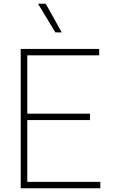

<svg xmlns="http://www.w3.org/2000/svg" viewBox="-20 -1000 628 1020"><path d="M274 -828 182 -980H223L308 -828ZM90 0V-740H507V-706H125V-396H458V-362H125V-34H513V0Z"/></svg>

Font: Be Vietnam Pro Thin
Style: Regular
Weight: 100
Designer: Lam Bao, Tony Le, Vietanh Nguyen
Foundry: Yellow Type Foundry
Version: Version 1.002; ttfautohint (v1.8.3)